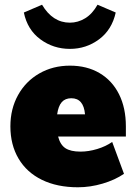

<svg xmlns="http://www.w3.org/2000/svg" viewBox="-20 -784 577 813"><path d="M513 -206H226Q235 -171 257 -156.5Q279 -142 321 -142Q355 -142 391.5 -153Q428 -164 455 -183L505 -48Q467 -22 414.5 -6.5Q362 9 310 9Q222 9 157.5 -22.5Q93 -54 58.5 -112.5Q24 -171 24 -249Q24 -323 56.5 -381.5Q89 -440 146.5 -473Q204 -506 276 -506Q348 -506 401.5 -474.5Q455 -443 484 -385Q513 -327 513 -249ZM222 -300H340Q334 -368 282 -368Q256 -368 241.5 -351.5Q227 -335 222 -300ZM81 -731 158 -764Q203 -688 276 -688Q310 -688 340.5 -706.5Q371 -725 393 -764L470 -731Q454 -658 399.5 -617.5Q345 -577 276 -577Q206 -577 151 -617.5Q96 -658 81 -731Z"/></svg>

Font: Nunito Sans Heavy
Style: Regular
Weight: 400
Designer: Vernon Adams
Foundry: Vernon Adams
Version: Version 2.500